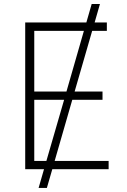

<svg xmlns="http://www.w3.org/2000/svg" viewBox="-20 -839 628 952"><path d="M171.4 92.8 198.2 0H105V-727.5H408.2L434.6 -819.3H475.6L449.2 -727.5H509.8V-686H437L350.1 -385.3H488.3V-344.2H338.4L251 -41H518.6V0H239.3L212.4 92.8ZM309.6 -385.3 396 -686H149.9V-385.3ZM210 -41 297.9 -344.2H149.9V-41Z"/></svg>

Font: Inter Extra Light
Style: Regular
Weight: 200
Designer: Rasmus Andersson
Foundry: rsms
Version: Version 4.000;git-3c8e0fc